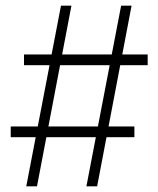

<svg xmlns="http://www.w3.org/2000/svg" viewBox="-20 -660 561 680"><path d="M73 0H111L233 -640H196ZM286 0H324L446 -640H409ZM65 -429H503V-467H65ZM18 -174H456V-212H18Z"/></svg>

Font: Gemunu Libre ExtraLight ExtraLight
Style: Regular
Weight: 250
Version: Version 1.100